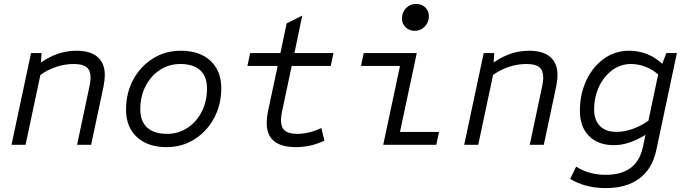

<svg xmlns="http://www.w3.org/2000/svg" viewBox="-20 -742 3520 984"><path d="M39 0 139 -470H193L190 -422Q234 -452 278.5 -467Q323 -482 372 -482Q443 -482 480 -450Q517 -418 517 -359Q517 -343 515 -327.5Q513 -312 511 -301L447 0H375L438 -297Q440 -308 442 -320Q444 -332 444 -345Q444 -381 424 -397.5Q404 -414 358 -414Q312 -414 267.5 -399Q223 -384 187 -358L111 0Z M834 12Q737 12 681.5 -39.5Q626 -91 626 -180Q626 -266 663 -334Q700 -402 763.5 -442Q827 -482 906 -482Q1003 -482 1058.5 -430.5Q1114 -379 1114 -290Q1114 -205 1077 -136.5Q1040 -68 976.5 -28Q913 12 834 12ZM836 -56Q894 -56 940.5 -86.5Q987 -117 1014 -170Q1041 -223 1041 -288Q1041 -350 1006 -382Q971 -414 904 -414Q846 -414 799.5 -383.5Q753 -353 726 -300.5Q699 -248 699 -182Q699 -121 734 -88.5Q769 -56 836 -56Z M1497 12Q1347 12 1347 -111Q1347 -128 1349 -143.5Q1351 -159 1353 -169L1403 -404H1248L1262 -470H1417L1449 -622L1529 -662L1489 -470H1689L1675 -404H1475L1426 -173Q1424 -163 1422 -150.5Q1420 -138 1420 -125Q1420 -89 1440 -72.5Q1460 -56 1503 -56Q1564 -56 1627 -86L1643 -21Q1608 -5 1572.5 3.5Q1537 12 1497 12Z M1944 0 2030 -404H1830L1844 -470H2116L2030 -66H2230L2216 0ZM2106 -584Q2078 -584 2059 -602Q2040 -620 2040 -647Q2040 -679 2061 -700.5Q2082 -722 2112 -722Q2141 -722 2159.5 -704Q2178 -686 2178 -659Q2178 -628 2157 -606Q2136 -584 2106 -584Z M2359 0 2459 -470H2513L2510 -422Q2554 -452 2598.5 -467Q2643 -482 2692 -482Q2763 -482 2800 -450Q2837 -418 2837 -359Q2837 -343 2835 -327.5Q2833 -312 2831 -301L2767 0H2695L2758 -297Q2760 -308 2762 -320Q2764 -332 2764 -345Q2764 -381 2744 -397.5Q2724 -414 2678 -414Q2632 -414 2587.5 -399Q2543 -384 2507 -358L2431 0Z M3084 222Q2981 222 2902 175L2933 112Q2998 154 3085 154Q3245 154 3275 11L3288 -51Q3248 -26 3207 -12Q3166 2 3127 2Q3045 2 2998.5 -45Q2952 -92 2952 -174Q2952 -260 2985 -330Q3018 -400 3075 -441Q3132 -482 3203 -482Q3302 -482 3374 -415L3395 -470H3449L3344 25Q3324 122 3258 172Q3192 222 3084 222ZM3140 -66Q3180 -66 3223 -81.5Q3266 -97 3303 -123L3353 -360Q3326 -385 3289 -399.5Q3252 -414 3214 -414Q3161 -414 3118 -382.5Q3075 -351 3050 -298Q3025 -245 3025 -180Q3025 -127 3054.5 -96.5Q3084 -66 3140 -66Z"/></svg>

Font: Sometype Mono
Style: Italic
Weight: 400
Italic angle: -12°
Monospace: yes
Designer: Ryoichi Tsunekawa
Foundry: Dharma Type
Version: Version 1.000; ttfautohint (v1.8.3)